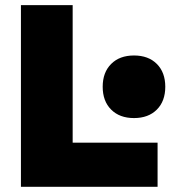

<svg xmlns="http://www.w3.org/2000/svg" viewBox="-20 -723 674 743"><path d="M61 0V-703.1H261.2V-170.9H589.8V0ZM498.5 -266.1Q442.9 -266.1 410.2 -298.8Q377.4 -331.5 377.4 -387.2Q377.4 -442.9 410.2 -475.6Q442.9 -508.3 498.5 -508.3Q554.2 -508.3 586.9 -475.6Q619.6 -442.9 619.6 -387.2Q619.6 -331.5 586.9 -298.8Q554.2 -266.1 498.5 -266.1Z"/></svg>

Font: Schibsted Grotesk Black
Style: Regular
Weight: 900
Designer: Bakken & Baeck AS, Henrik Kongsvoll
Foundry: Schibsted ASA
Version: Version 1.100;gftools[0.9.25]